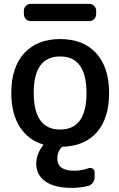

<svg xmlns="http://www.w3.org/2000/svg" viewBox="-20 -753 603 970"><path d="M150.4 -284.2Q150.4 -98.6 283.7 -98.6Q417 -98.6 417 -283.2Q417 -467.8 283.7 -467.8Q150.4 -467.8 150.4 -284.2ZM134.8 -646.5Q121.1 -646.5 110.8 -656.7Q100.6 -667 100.6 -681.6V-699.2Q100.6 -712.9 110.8 -723.1Q121.1 -733.4 134.8 -733.4H431.6Q445.3 -733.4 455.6 -723.1Q465.8 -712.9 465.8 -699.2V-681.6Q465.8 -667 455.6 -656.7Q445.3 -646.5 431.6 -646.5ZM344.7 196.3Q256.8 196.3 210 164.1Q163.1 131.8 163.1 73.2Q163.1 25.4 198.2 -19.5Q199.2 -20.5 198.7 -22Q198.2 -23.4 197.3 -23.4Q124 -44.9 81.1 -110.4Q37.1 -177.7 37.1 -283.2Q37.1 -413.1 102.5 -484.4Q168 -555.7 284.2 -555.7Q400.4 -555.7 465.8 -484.4Q531.2 -413.1 531.2 -283.2Q531.2 -155.3 468.8 -84Q406.2 -14.6 297.9 -11.7Q293.9 -11.7 291 -8.8Q269.5 14.6 269.5 47.9Q269.5 109.4 354.5 109.4Q356.4 109.4 357.4 109.4Q392.6 109.4 426.8 96.7Q437.5 92.8 447.8 98.6Q458 104.5 458 117.2V142.6Q458 158.2 448.7 170.4Q439.5 182.6 424.8 186.5Q383.8 196.3 344.7 196.3Z"/></svg>

Font: Gen Jyuu GothicL Medium
Style: Regular
Weight: 500
Designer: [Source Han Sans]
Ryoko NISHIZUKA  (kana & ideographs); Paul D. Hunt (Latin, Greek & Cyrillic); Wenlong ZHANG  (bopomofo
Version: Version 1.002.20150607